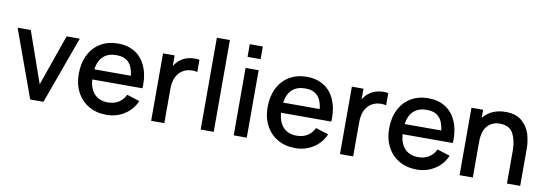

<svg xmlns="http://www.w3.org/2000/svg" viewBox="-56 -1117 4313 1514"><g transform="rotate(10 2100.0 -360.0)"><path d="M216 0 20 -540H125.5L269 -131L412.5 -540H518L322 0Z M670 -240.5Q676.5 -164.5 715.5 -124Q754.5 -83.5 822.5 -83.5Q871 -83.5 907 -105.5Q943 -127.5 963 -169.5L1065.5 -137Q1034.5 -65.5 970.5 -25.2Q906.5 15 827.5 15Q747.5 15 686.5 -20.2Q625.5 -55.5 591.8 -119.2Q558 -183 558 -265.5Q558 -353 591 -418.5Q624 -484 684 -519.5Q744 -555 822.5 -555Q900 -555 956.5 -520.5Q1013 -486 1043.2 -421.8Q1073.5 -357.5 1073.5 -270Q1073.5 -260.5 1072.5 -240.5ZM672.5 -322H965.5Q957.5 -393.5 923.2 -428Q889 -462.5 826.5 -462.5Q760 -462.5 721.2 -426.8Q682.5 -391 672.5 -322Z M1439.5 -543.5Q1456 -543.5 1476 -540V-442Q1459 -447 1436.5 -447Q1415.5 -447 1395.2 -441.8Q1375 -436.5 1358 -425.5Q1290 -382 1290 -272.5V0H1184.5V-540H1277.5V-454Q1297.5 -489.5 1327.5 -509.5Q1350 -526.5 1379.5 -535Q1409 -543.5 1439.5 -543.5Z M1581 0V-735H1685.5V0Z M1845.5 -628.5V-730H1950V-628.5ZM1845.5 0V-540H1950V0Z M2182 -240.5Q2188.5 -164.5 2227.5 -124Q2266.5 -83.5 2334.5 -83.5Q2383 -83.5 2419 -105.5Q2455 -127.5 2475 -169.5L2577.5 -137Q2546.5 -65.5 2482.5 -25.2Q2418.5 15 2339.5 15Q2259.5 15 2198.5 -20.2Q2137.5 -55.5 2103.8 -119.2Q2070 -183 2070 -265.5Q2070 -353 2103 -418.5Q2136 -484 2196 -519.5Q2256 -555 2334.5 -555Q2412 -555 2468.5 -520.5Q2525 -486 2555.2 -421.8Q2585.5 -357.5 2585.5 -270Q2585.5 -260.5 2584.5 -240.5ZM2184.5 -322H2477.5Q2469.5 -393.5 2435.2 -428Q2401 -462.5 2338.5 -462.5Q2272 -462.5 2233.2 -426.8Q2194.5 -391 2184.5 -322Z M2951.5 -543.5Q2968 -543.5 2988 -540V-442Q2971 -447 2948.5 -447Q2927.5 -447 2907.2 -441.8Q2887 -436.5 2870 -425.5Q2802 -382 2802 -272.5V0H2696.5V-540H2789.5V-454Q2809.5 -489.5 2839.5 -509.5Q2862 -526.5 2891.5 -535Q2921 -543.5 2951.5 -543.5Z M3155 -240.5Q3161.5 -164.5 3200.5 -124Q3239.5 -83.5 3307.5 -83.5Q3356 -83.5 3392 -105.5Q3428 -127.5 3448 -169.5L3550.5 -137Q3519.5 -65.5 3455.5 -25.2Q3391.5 15 3312.5 15Q3232.5 15 3171.5 -20.2Q3110.5 -55.5 3076.8 -119.2Q3043 -183 3043 -265.5Q3043 -353 3076 -418.5Q3109 -484 3169 -519.5Q3229 -555 3307.5 -555Q3385 -555 3441.5 -520.5Q3498 -486 3528.2 -421.8Q3558.5 -357.5 3558.5 -270Q3558.5 -260.5 3557.5 -240.5ZM3157.5 -322H3450.5Q3442.5 -393.5 3408.2 -428Q3374 -462.5 3311.5 -462.5Q3245 -462.5 3206.2 -426.8Q3167.5 -391 3157.5 -322Z M4139.5 -300V0H4033.5V-265.5Q4033.5 -345 4004 -400.2Q3974.5 -455.5 3897 -455.5Q3835.5 -455.5 3797.8 -413.5Q3760 -371.5 3760 -281V0H3654V-540H3747.5V-475.5Q3777.5 -513.5 3823 -534Q3868.5 -554.5 3926 -554.5Q4011 -554.5 4058.8 -511.8Q4106.5 -469 4123 -412Q4139.5 -355 4139.5 -300Z"/></g></svg>

Font: Manrope KiralyPet SmBd KiralyPet
Style: Regular
Weight: 600
Designer: Mikhail Sharanda
Foundry: Mikhail Sharanda
Version: Version 4.502